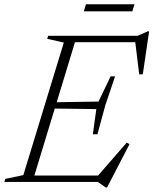

<svg xmlns="http://www.w3.org/2000/svg" viewBox="-43 -834 704 880"><path d="M442 25.5 405.5 0H-23L-19 -14L64 -31.5L249.5 -639L173.5 -656L177.5 -670H588L634.5 -690.5H640.5L611.5 -493.5L595 -493L577 -640.5H300.5L217 -365.5L408.5 -368.5L464 -484H484.5L439.5 -351L403.5 -218.5H382.5L398.5 -334L208 -336.5L114.5 -29.5H406.5L538 -180.5L550.5 -173L447.5 25.5ZM341 -782 351 -814.5H573.5L563.5 -782Z"/></svg>

Font: Newsreader 16pt Light
Style: Italic
Weight: 300
Italic angle: -17°
Designer: Hugues Gentile
Foundry: Production Type
Version: Version 1.003; ttfautohint (v1.8.3)